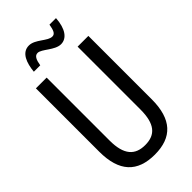

<svg xmlns="http://www.w3.org/2000/svg" viewBox="-280 -980 1061 1061"><g transform="rotate(-45 250.0 -450.0)"><path d="M102 -787H152C158 -824 168 -846 190 -846C221 -846 268 -788 316 -788C361 -788 393 -831 398 -910H347C341 -875 334 -852 312 -852C275 -852 234 -909 185 -909C129 -909 108 -850 102 -787ZM251 10C386 10 455 -63 455 -219V-714H371V-223C371 -111 331 -65 251 -65C172 -65 129 -110 129 -222V-714H45V-219C45 -63 115 10 251 10Z"/></g></svg>

Font: Noto Sans Mono ExtraCondensed
Style: Regular
Weight: 400
Width: 2
Designer: Monotype Design Team
Foundry: Monotype Imaging Inc.
Version: Version 2.014